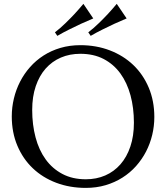

<svg xmlns="http://www.w3.org/2000/svg" viewBox="-20 -942 846 978"><path d="M389.2 -711.9Q470.7 -711.9 539.8 -685.3Q608.9 -658.7 659.2 -610.6Q709.5 -562.5 737.8 -495.1Q766.1 -427.7 766.1 -346.2Q766.1 -299.8 755.4 -254.9Q744.6 -210 723.9 -169.9Q703.1 -129.9 672.9 -95.9Q642.6 -62 603.8 -37.4Q564.9 -12.7 518.1 1.2Q471.2 15.1 417 15.1Q335.4 15.1 266.4 -11Q197.3 -37.1 147 -85Q96.7 -132.8 68.4 -200Q40 -267.1 40 -349.1Q40 -395.5 50.8 -440.4Q61.5 -485.4 82.3 -525.9Q103 -566.4 133.1 -600.3Q163.1 -634.3 201.9 -659.2Q240.7 -684.1 287.8 -698Q335 -711.9 389.2 -711.9ZM417 -28.8Q471.2 -28.8 516.1 -48.3Q561 -67.9 593.5 -105Q626 -142.1 644 -195.6Q662.1 -249 662.1 -316.9Q662.1 -392.1 644.8 -456.3Q627.4 -520.5 593.3 -567.6Q559.1 -614.7 508.1 -641.4Q457 -668 389.2 -668Q335 -668 290 -648.7Q245.1 -629.4 212.6 -592.8Q180.2 -556.2 162.1 -502.9Q144 -449.7 144 -381.8Q144 -307.1 161.1 -242.4Q178.2 -177.7 212.4 -130.4Q246.6 -83 297.9 -55.9Q349.1 -28.8 417 -28.8ZM455.1 -848.1Q424.3 -835.4 392.6 -820.8Q365.2 -808.1 333.3 -792.2Q301.3 -776.4 272 -759.3L259.8 -777.3Q287.1 -798.3 313 -823.5Q338.9 -848.6 359.4 -870.6Q383.3 -896.5 404.8 -922.4ZM625 -848.1Q594.2 -835.4 562.5 -820.8Q535.2 -808.1 503.2 -792.2Q471.2 -776.4 441.9 -759.3L429.7 -777.3Q457 -798.3 482.9 -823.5Q508.8 -848.6 529.3 -870.6Q553.2 -896.5 574.7 -922.4Z"/></svg>

Font: Marcellus
Style: Regular
Weight: 400
Designer: Astigmatic (AOETI)
Foundry: Astigmatic (AOETI)
Version: Version 1.000